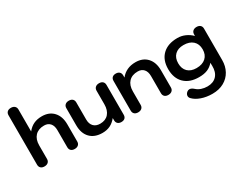

<svg xmlns="http://www.w3.org/2000/svg" viewBox="-111 -1346 2734 2184"><g transform="rotate(-30 1255.5 -254.5)"><path d="M46 -50V-699Q46 -727 63 -743Q80 -759 111 -759Q141 -759 159 -743Q177 -727 177 -699V-411Q214 -457 260 -478.5Q306 -500 367 -500Q463 -500 518.5 -439.5Q574 -379 574 -275V-50Q574 -22 556 -6Q538 10 508 10Q477 10 460 -6Q443 -22 443 -50V-275Q443 -332 415 -364Q387 -396 337 -396Q261 -396 219 -351.5Q177 -307 177 -227V-50Q177 -22 159 -6Q141 10 111 10Q80 10 63 -6Q46 -22 46 -50Z M656 -215V-440Q656 -468 674 -484Q692 -500 722 -500Q753 -500 770 -484Q787 -468 787 -440V-215Q787 -158 817.5 -126Q848 -94 903 -94Q974 -94 1013.5 -139Q1053 -184 1053 -263V-440Q1053 -468 1071 -484Q1089 -500 1119 -500Q1150 -500 1167 -484Q1184 -468 1184 -440V-50Q1184 -21 1167.5 -5.5Q1151 10 1121 10Q1091 10 1074 -6Q1057 -22 1057 -50V-79Q1020 -33 975.5 -11.5Q931 10 874 10Q771 10 713.5 -49.5Q656 -109 656 -215Z M1276 -50V-440Q1276 -469 1292.5 -484.5Q1309 -500 1339 -500Q1369 -500 1386 -484Q1403 -468 1403 -440V-411Q1474 -500 1597 -500Q1693 -500 1748.5 -439.5Q1804 -379 1804 -275V-50Q1804 -22 1786 -6Q1768 10 1738 10Q1707 10 1690 -6Q1673 -22 1673 -50V-275Q1673 -332 1645 -364Q1617 -396 1567 -396Q1491 -396 1449 -351.5Q1407 -307 1407 -227V-50Q1407 -22 1389 -6Q1371 10 1341 10Q1310 10 1293 -6Q1276 -22 1276 -50Z M1933 164Q1919 149 1919 130Q1919 105 1943 85Q1958 73 1975 73Q2001 73 2033 102Q2057 124 2093.5 136.5Q2130 149 2172 149Q2250 149 2293 102Q2336 55 2334 -28L2333 -68Q2299 -28 2253.5 -9Q2208 10 2142 10Q2019 10 1950 -57.5Q1881 -125 1881 -245Q1881 -365 1951.5 -432.5Q2022 -500 2148 -500Q2200 -500 2248 -479Q2296 -458 2334 -420V-440Q2334 -468 2352 -484Q2370 -500 2400 -500Q2430 -500 2447.5 -484.5Q2465 -469 2465 -440V-28Q2465 52 2430.5 115Q2396 178 2331.5 214Q2267 250 2179 250Q2101 250 2035.5 227Q1970 204 1933 164ZM2334 -245Q2334 -316 2290 -356Q2246 -396 2168 -396Q2095 -396 2054 -356Q2013 -316 2013 -245Q2013 -174 2054 -134Q2095 -94 2168 -94Q2246 -94 2290 -134Q2334 -174 2334 -245Z"/></g></svg>

Font: Kodchasan
Style: Bold
Weight: 700
Designer: Katatrad Aksorn Co.,Ltd.
Foundry: Cadson Demak Co.,Ltd.
Version: Version 1.000; ttfautohint (v1.6)